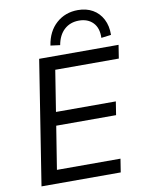

<svg xmlns="http://www.w3.org/2000/svg" viewBox="-100 -1005 809 1074"><g transform="rotate(-10 304.5 -468.0)"><path d="M47 0 158 -705H609L597 -629H236L199 -396H539L527 -320H187L148 -76H509L497 0ZM287 -760 233 -767Q245 -846 295.5 -891Q346 -936 418 -936Q466 -936 502 -915.5Q538 -895 558 -856.5Q578 -818 577 -767L521 -760Q523 -816 493.5 -846.5Q464 -877 414 -877Q364 -877 330.5 -846.5Q297 -816 287 -760Z"/></g></svg>

Font: Nunito Sans 12pt Medium
Style: Italic
Weight: 500
Italic angle: -9°
Designer: Vernon Adams
Foundry: Vernon Adams
Version: Version 3.101;gftools[0.9.27]